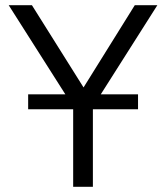

<svg xmlns="http://www.w3.org/2000/svg" viewBox="-20 -720 640 740"><path d="M262 0V-309L13.5 -700H103L302 -383L499.5 -700H586.5L338 -308.5V0ZM88.5 -299V-356.5H512V-299Z"/></svg>

Font: Geologica Roman ExtraLight
Style: Regular
Weight: 250
Designer: Sindre Bremnes, Frode Helland
Foundry: Monokrom Skriftforlag AS
Version: Version 1.010;gftools[0.9.28]